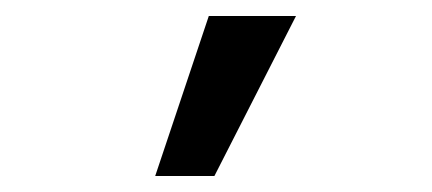

<svg xmlns="http://www.w3.org/2000/svg" viewBox="-20 -144 540 240"><path d="M248 76H174L241 -124H350Z"/></svg>

Font: Inconsolata Black
Style: Regular
Weight: 900
Monospace: yes
Designer: Raph Levien, Cyreal, Brenton Simpson
Foundry: Raph Levien, Cyreal, Google
Version: Version 3.001; ttfautohint (v1.8.2.53-6de2)